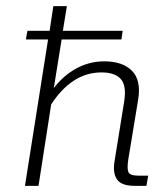

<svg xmlns="http://www.w3.org/2000/svg" viewBox="-20 -603 544 623"><path d="M61 0 136 -475H64L69 -503H141L153 -583H197L184 -503H378L374 -475H180L152 -301L142 -299Q174 -349 220 -376.5Q266 -404 318 -404Q378 -404 408.5 -373Q439 -342 428 -278L396 -84Q392 -57 396.5 -45Q401 -33 430 -33H461L455 0H416Q374 0 359.5 -21Q345 -42 352 -82L383 -274Q391 -325 372 -346.5Q353 -368 309 -368Q260 -368 219 -341Q178 -314 146 -264L105 0Z"/></svg>

Font: Rokkitt SemiBold ExtraLight
Style: Italic
Weight: 250
Italic angle: -9°
Version: Version 3.103